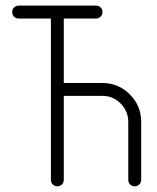

<svg xmlns="http://www.w3.org/2000/svg" viewBox="-20 -656 553 676"><path d="M45.4 -636.2H318.4Q328.1 -636.2 334.5 -629.6Q340.8 -623 340.8 -613.5Q340.8 -604 334.2 -597.4Q327.6 -590.8 318.4 -590.8H204.6V-363.8H340.8Q397 -363.8 437 -323.7Q477.1 -283.7 477.1 -227.1V-22.9Q477.1 -13.2 470.5 -6.6Q463.9 0 454.3 0Q444.8 0 438.2 -6.6Q431.6 -13.2 431.6 -22.9V-227.1Q431.6 -264.2 405 -291.3Q378.4 -318.4 340.8 -318.4H204.6V-22.9Q204.6 -13.2 198 -6.6Q191.4 0 181.9 0Q172.4 0 165.8 -6.6Q159.2 -13.2 159.2 -22.9V-590.8H45.4Q35.6 -590.8 29.3 -597.4Q22.9 -604 22.9 -613.5Q22.9 -623 29.3 -629.6Q35.6 -636.2 45.4 -636.2Z"/></svg>

Font: OpenGost Type A TT
Style: Regular
Weight: 400
Version: Version 0.3